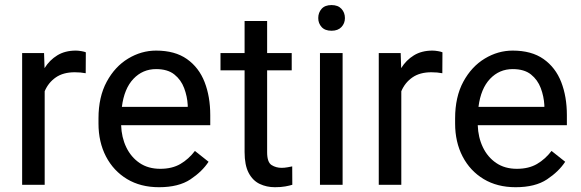

<svg xmlns="http://www.w3.org/2000/svg" viewBox="-20 -741 2330 770"><path d="M324.2 -531.2 323.7 -447.3Q303.7 -451.2 279.8 -451.2Q233.4 -451.2 203.6 -430.4Q173.8 -409.7 159.2 -375V0H68.8V-528.3H156.7L158.7 -467.8Q178.7 -500 209.7 -519Q240.7 -538.1 284.2 -538.1Q293.9 -538.1 306.6 -535.9Q319.3 -533.7 324.2 -531.2Z M617.7 9.8Q543.9 9.8 489.5 -22.9Q435.1 -55.7 405 -113.5Q375 -171.4 375 -245.6V-266.1Q375 -352.5 408 -413.3Q440.9 -474.1 493.9 -506.1Q546.9 -538.1 606 -538.1Q681.6 -538.1 729.7 -504.2Q777.8 -470.2 800.5 -411.9Q823.2 -353.5 823.2 -279.3V-238.8H465.8Q467.3 -190.4 486.3 -150.6Q505.4 -110.8 539.8 -87.4Q574.2 -64 622.6 -64Q670.4 -64 703.6 -83.5Q736.8 -103 761.7 -135.7L816.4 -92.3Q791 -53.2 743.7 -21.7Q696.3 9.8 617.7 9.8ZM606 -463.9Q552.2 -463.9 515.1 -424.8Q478 -385.7 468.8 -312.5H732.9V-319.3Q731 -354.5 718.5 -387.7Q706.1 -420.9 679.2 -442.4Q652.3 -463.9 606 -463.9Z M1149.9 -528.3V-459H1051.3V-130.9Q1051.3 -90.3 1069.1 -79.1Q1086.9 -67.9 1109.4 -67.9Q1120.6 -67.9 1133.1 -70.1Q1145.5 -72.3 1151.9 -73.7L1152.3 0Q1141.6 3.4 1124.3 6.6Q1106.9 9.8 1082.5 9.8Q1049.3 9.8 1021.5 -3.4Q993.7 -16.6 977.3 -47.6Q960.9 -78.6 960.9 -131.3V-459H864.3V-528.3H960.9V-656.7H1051.3V-528.3Z M1256.3 -668.5Q1256.3 -690.4 1269.8 -705.6Q1283.2 -720.7 1309.6 -720.7Q1335.4 -720.7 1349.4 -705.6Q1363.3 -690.4 1363.3 -668.5Q1363.3 -647.5 1349.4 -632.6Q1335.4 -617.7 1309.6 -617.7Q1283.2 -617.7 1269.8 -632.6Q1256.3 -647.5 1256.3 -668.5ZM1354 -528.3V0H1263.2V-528.3Z M1754.4 -531.2 1753.9 -447.3Q1733.9 -451.2 1710 -451.2Q1663.6 -451.2 1633.8 -430.4Q1604 -409.7 1589.4 -375V0H1499V-528.3H1586.9L1588.9 -467.8Q1608.9 -500 1639.9 -519Q1670.9 -538.1 1714.4 -538.1Q1724.1 -538.1 1736.8 -535.9Q1749.5 -533.7 1754.4 -531.2Z M2047.9 9.8Q1974.1 9.8 1919.7 -22.9Q1865.2 -55.7 1835.2 -113.5Q1805.2 -171.4 1805.2 -245.6V-266.1Q1805.2 -352.5 1838.1 -413.3Q1871.1 -474.1 1924.1 -506.1Q1977.1 -538.1 2036.1 -538.1Q2111.8 -538.1 2159.9 -504.2Q2208 -470.2 2230.7 -411.9Q2253.4 -353.5 2253.4 -279.3V-238.8H1896Q1897.5 -190.4 1916.5 -150.6Q1935.5 -110.8 1970 -87.4Q2004.4 -64 2052.7 -64Q2100.6 -64 2133.8 -83.5Q2167 -103 2191.9 -135.7L2246.6 -92.3Q2221.2 -53.2 2173.8 -21.7Q2126.5 9.8 2047.9 9.8ZM2036.1 -463.9Q1982.4 -463.9 1945.3 -424.8Q1908.2 -385.7 1898.9 -312.5H2163.1V-319.3Q2161.1 -354.5 2148.7 -387.7Q2136.2 -420.9 2109.4 -442.4Q2082.5 -463.9 2036.1 -463.9Z"/></svg>

Font: Vazirmatn FD
Style: Regular
Weight: 400
Designer: Saber Rastikerdar
Foundry: Saber Rastikerdar
Version: Version 33.001